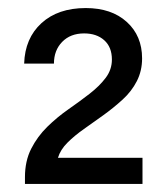

<svg xmlns="http://www.w3.org/2000/svg" viewBox="-20 -793 418 477"><path d="M42 -336V-353Q42 -393 57.5 -423.5Q73 -454 97.5 -478Q122 -502 150 -521.5Q178 -541 202.5 -560Q227 -579 242.5 -599.5Q258 -620 258 -645Q258 -676 239 -693Q220 -710 189 -710Q155 -710 134.5 -689Q114 -668 114 -635H40Q42 -698 83 -735.5Q124 -773 193 -773Q257 -773 295 -738.5Q333 -704 333 -648Q333 -617 320 -591.5Q307 -566 284.5 -545.5Q262 -525 237 -507Q212 -489 188.5 -472.5Q165 -456 147.5 -438.5Q130 -421 124 -401H334V-336Z"/></svg>

Font: Mona Sans ExtraLight Medium
Style: Regular
Weight: 500
Version: Version 2.000